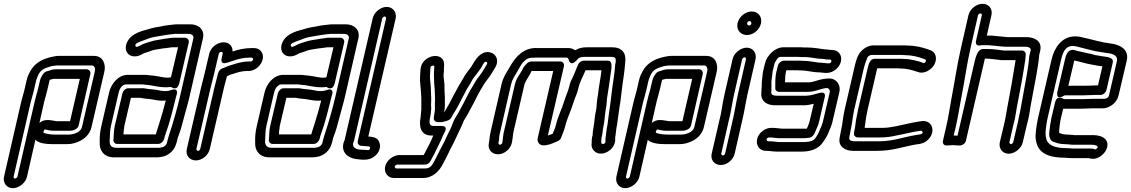

<svg xmlns="http://www.w3.org/2000/svg" viewBox="-34 -757 5909 1003"><path d="M172 -115 197 -226C200 -239 210 -271 213 -286L225 -337C225 -337 224 -337 226 -340C234 -342 243 -345 246 -345H383L332 -124H261C228 -129 200 -138 172 -115ZM241 -4H318C364 -4 430 -32 444 -93L511 -382C520 -419 506 -465 457 -465H272C260 -465 248 -462 237 -460C196 -451 149 -433 123 -383C118 -374 110 -359 105 -337L93 -285C90 -274 81 -242 77 -226L-13 166C-20 198 1 226 33 226C65 226 100 198 107 166L151 -27C166 -9 206 -4 241 -4ZM377 -102 438 -370C441 -385 430 -395 419 -395H257C240 -395 228 -390 223 -388L209 -384C200 -381 193 -374 189 -367C187 -364 179 -353 175 -337L163 -286C160 -275 150 -241 147 -226L57 166C56 170 48 176 44 176C40 176 36 170 37 166L127 -226C130 -238 140 -270 143 -285L155 -337C157 -346 162 -355 168 -370C182 -394 198 -401 237 -412C244 -413 252 -414 262 -415H446C457 -415 466 -403 461 -382L394 -93C389 -72 363 -56 328 -54H252C233 -54 213 -57 200 -61C194 -63 190 -62 195 -74C199 -81 199 -81 205 -80C218 -77 233 -74 247 -74H331C351 -74 373 -84 377 -102Z M559 -29C559 -29 555 -22 563 -12C567 -7 573 -5 579 -5H792C807 -5 820 -19 823 -30C828 -53 838 -75 846 -102C860 -148 874 -203 886 -253L889 -263C889 -263 902 -302 859 -286C850 -283 840 -281 826 -281C807 -281 790 -288 763 -290C752 -291 747 -291 742 -292L723 -295C713 -297 710 -296 705 -296H636C621 -296 609 -282 606 -271L566 -101C560 -76 560 -43 559 -29ZM616 -101 650 -246H694C700 -246 701 -246 704 -245L723 -242C733 -241 738 -241 745 -240C766 -238 785 -231 814 -231C820 -231 825 -231 832 -232C822 -191 808 -144 796 -106C791 -90 785 -74 780 -55H611C612 -66 612 -77 614 -85C615 -91 614 -93 616 -101ZM837 -7C835 0 822 11 815 12C809 13 803 14 799 15H573C548 15 537 1 539 -22C541 -47 539 -72 546 -101L586 -274C593 -303 611 -316 623 -316H709C714 -316 719 -315 728 -314L748 -312C771 -309 798 -301 830 -301C856 -301 858 -304 861 -302C861 -302 892 -277 903 -324L952 -535C955 -550 943 -560 932 -560H875C859 -560 848 -557 840 -556L822 -554C821 -554 820 -553 819 -553C800 -549 776 -548 750 -539C739 -535 718 -531 696 -518C684 -512 680 -512 679 -512C675 -513 671 -518 674 -525C680 -536 711 -543 748 -558C763 -563 784 -566 807 -570C820 -572 841 -576 860 -578C867 -579 875 -580 880 -580H950C972 -580 979 -568 976 -556L906 -252C890 -183 869 -111 848 -48C845 -38 843 -32 842 -27C840 -19 838 -13 837 -7ZM842 -351C820 -351 795 -359 766 -362L746 -364C739 -365 729 -366 720 -366H634C582 -366 546 -317 536 -274L496 -101C488 -68 486 -41 487 -13C484 29 510 65 561 65H789C797 65 803 63 812 62C844 57 876 31 886 -5C889 -13 891 -21 892 -27C893 -32 894 -36 896 -41C909 -74 916 -101 926 -139C934 -171 948 -216 956 -252L1026 -556C1037 -602 1003 -630 961 -630H891C882 -630 875 -629 866 -628C850 -626 826 -624 807 -619C788 -616 763 -612 739 -604C722 -598 653 -588 629 -535C614 -500 628 -471 656 -464C682 -458 705 -471 714 -477C720 -481 736 -483 759 -493C773 -498 792 -499 817 -504L835 -506C849 -507 858 -510 864 -510H896L859 -353C853 -352 846 -351 842 -351Z M1270 -456H1280C1285 -456 1289 -451 1288 -446C1287 -441 1281 -436 1276 -436H1266C1246 -436 1220 -431 1209 -428L1164 -414C1148 -409 1139 -403 1128 -400C1116 -396 1108 -385 1106 -376L1105 -374C1100 -352 1091 -321 1085 -295L1012 21C1011 27 1005 31 1001 31C995 31 991 25 992 21L1065 -294C1071 -318 1079 -349 1085 -374L1109 -476C1110 -481 1116 -486 1122 -486C1127 -486 1131 -483 1129 -476L1124 -453C1124 -451 1114 -418 1151 -429C1172 -435 1194 -444 1211 -448C1229 -452 1241 -455 1251 -455C1258 -455 1260 -456 1270 -456ZM1254 -386H1264C1297 -386 1330 -413 1338 -446C1346 -479 1325 -506 1292 -506H1282C1243 -506 1211 -498 1181 -488C1182 -515 1164 -536 1134 -536C1102 -536 1067 -511 1059 -476L1035 -374C1030 -351 1021 -320 1015 -294L942 21C934 55 957 81 989 81C1023 81 1055 53 1062 21L1135 -295C1139 -314 1146 -337 1152 -359C1157 -361 1162 -364 1170 -367L1212 -380C1223 -382 1234 -385 1239 -385C1245 -385 1246 -386 1254 -386Z M1371 -29C1371 -29 1367 -22 1375 -12C1379 -7 1385 -5 1391 -5H1604C1619 -5 1632 -19 1635 -30C1640 -53 1650 -75 1658 -102C1672 -148 1686 -203 1698 -253L1701 -263C1701 -263 1714 -302 1671 -286C1662 -283 1652 -281 1638 -281C1619 -281 1602 -288 1575 -290C1564 -291 1559 -291 1554 -292L1535 -295C1525 -297 1522 -296 1517 -296H1448C1433 -296 1421 -282 1418 -271L1378 -101C1372 -76 1372 -43 1371 -29ZM1428 -101 1462 -246H1506C1512 -246 1513 -246 1516 -245L1535 -242C1545 -241 1550 -241 1557 -240C1578 -238 1597 -231 1626 -231C1632 -231 1637 -231 1644 -232C1634 -191 1620 -144 1608 -106C1603 -90 1597 -74 1592 -55H1423C1424 -66 1424 -77 1426 -85C1427 -91 1426 -93 1428 -101ZM1649 -7C1647 0 1634 11 1627 12C1621 13 1615 14 1611 15H1385C1360 15 1349 1 1351 -22C1353 -47 1351 -72 1358 -101L1398 -274C1405 -303 1423 -316 1435 -316H1521C1526 -316 1531 -315 1540 -314L1560 -312C1583 -309 1610 -301 1642 -301C1668 -301 1670 -304 1673 -302C1673 -302 1704 -277 1715 -324L1764 -535C1767 -550 1755 -560 1744 -560H1687C1671 -560 1660 -557 1652 -556L1634 -554C1633 -554 1632 -553 1631 -553C1612 -549 1588 -548 1562 -539C1551 -535 1530 -531 1508 -518C1496 -512 1492 -512 1491 -512C1487 -513 1483 -518 1486 -525C1492 -536 1523 -543 1560 -558C1575 -563 1596 -566 1619 -570C1632 -572 1653 -576 1672 -578C1679 -579 1687 -580 1692 -580H1762C1784 -580 1791 -568 1788 -556L1718 -252C1702 -183 1681 -111 1660 -48C1657 -38 1655 -32 1654 -27C1652 -19 1650 -13 1649 -7ZM1654 -351C1632 -351 1607 -359 1578 -362L1558 -364C1551 -365 1541 -366 1532 -366H1446C1394 -366 1358 -317 1348 -274L1308 -101C1300 -68 1298 -41 1299 -13C1296 29 1322 65 1373 65H1601C1609 65 1615 63 1624 62C1656 57 1688 31 1698 -5C1701 -13 1703 -21 1704 -27C1705 -32 1706 -36 1708 -41C1721 -74 1728 -101 1738 -139C1746 -171 1760 -216 1768 -252L1838 -556C1849 -602 1815 -630 1773 -630H1703C1694 -630 1687 -629 1678 -628C1662 -626 1638 -624 1619 -619C1600 -616 1575 -612 1551 -604C1534 -598 1465 -588 1441 -535C1426 -500 1440 -471 1468 -464C1494 -458 1517 -471 1526 -477C1532 -481 1548 -483 1571 -493C1585 -498 1604 -499 1629 -504L1647 -506C1661 -507 1670 -510 1676 -510H1708L1671 -353C1665 -352 1658 -351 1654 -351Z M1854 25C1819 25 1806 7 1811 -10C1815 -20 1815 -21 1816 -24L1963 -661C1964 -665 1971 -671 1975 -671C1979 -671 1984 -665 1983 -661L1835 -20C1832 -5 1843 5 1854 5H1860L1893 8C1901 9 1901 21 1895 25C1892 27 1891 27 1887 27L1876 26H1874C1865 26 1861 25 1854 25ZM1913 -661 1766 -24C1766 -22 1763 -20 1763 -18C1743 38 1785 69 1827 74C1860 78 1891 82 1918 63C1953 39 1958 2 1944 -21C1934 -38 1917 -42 1890 -44L2033 -661C2040 -693 2018 -721 1986 -721C1954 -721 1920 -693 1913 -661Z M2233 -148C2228 -128 2242 -119 2252 -119H2272C2274 -119 2277 -120 2279 -120C2299 -125 2317 -128 2325 -145C2333 -162 2343 -174 2356 -198C2372 -230 2389 -260 2405 -292C2411 -303 2420 -314 2428 -330C2440 -357 2472 -384 2488 -419C2499 -437 2501 -435 2506 -434C2512 -432 2512 -427 2510 -422C2496 -398 2485 -379 2471 -361C2453 -340 2444 -320 2434 -304C2414 -273 2401 -242 2386 -215C2371 -189 2362 -168 2351 -152C2336 -131 2328 -103 2324 -94C2312 -69 2299 -44 2287 -16L2272 12C2261 35 2247 60 2235 85C2221 112 2210 123 2187 123H2036C2032 123 2027 117 2028 113C2029 109 2036 103 2040 103H2186C2198 103 2211 94 2215 84C2221 71 2232 55 2240 36L2254 8L2268 -21C2276 -39 2282 -54 2289 -67C2290 -69 2308 -99 2273 -99H2231C2213 -99 2205 -109 2213 -144C2217 -162 2217 -176 2219 -193C2219 -194 2218 -196 2218 -197C2217 -214 2220 -238 2218 -259C2217 -282 2217 -306 2214 -329C2211 -348 2212 -371 2214 -395C2214 -404 2214 -412 2226 -414C2234 -415 2235 -413 2235 -407C2233 -396 2234 -383 2233 -376V-356C2233 -332 2235 -310 2237 -288C2237 -262 2240 -243 2238 -223C2237 -200 2240 -185 2236 -169C2234 -162 2235 -155 2233 -148ZM2219 -49H2229C2227 -45 2225 -38 2223 -33L2209 -4L2195 23C2190 33 2186 42 2179 53H2052C2020 53 1985 81 1978 113C1971 145 1992 173 2024 173H2175C2228 173 2262 135 2280 99C2291 77 2305 53 2317 25L2332 -3C2345 -30 2355 -52 2369 -81C2378 -98 2388 -126 2392 -132C2409 -156 2418 -179 2430 -199C2449 -232 2459 -259 2476 -286C2489 -307 2496 -322 2507 -335C2527 -360 2540 -382 2555 -408C2575 -445 2555 -474 2531 -482C2485 -497 2455 -452 2444 -435C2444 -434 2441 -432 2441 -430C2439 -425 2437 -425 2427 -407C2417 -393 2396 -369 2383 -343C2378 -335 2370 -322 2361 -306C2345 -276 2327 -244 2311 -212C2302 -196 2298 -191 2286 -169C2292 -199 2289 -215 2290 -231C2291 -259 2287 -278 2288 -299C2289 -324 2283 -345 2283 -366L2285 -385C2286 -397 2284 -402 2286 -413C2293 -493 2171 -474 2163 -397C2161 -370 2158 -342 2162 -313C2164 -294 2166 -268 2167 -245C2168 -228 2166 -207 2167 -185C2166 -171 2164 -157 2163 -142C2154 -98 2163 -49 2219 -49Z M3130 -42C3129 -36 3128 -22 3129 -16C3128 -3 3107 -1 3107 -12V-22C3107 -30 3108 -36 3109 -41L3112 -53C3114 -61 3114 -73 3116 -85C3125 -122 3125 -153 3130 -184C3136 -208 3135 -230 3137 -243L3141 -269C3145 -295 3151 -329 3154 -358C3157 -386 3173 -440 3141 -440H3016C3003 -440 2990 -430 2986 -420C2975 -394 2965 -367 2954 -345C2945 -329 2940 -309 2936 -292C2931 -274 2921 -254 2914 -230C2902 -189 2880 -149 2869 -100C2865 -85 2859 -73 2853 -58C2843 -54 2835 -51 2828 -49L2912 -411C2915 -426 2904 -436 2893 -436H2742C2734 -436 2724 -431 2719 -426C2711 -418 2702 -409 2694 -392C2686 -374 2663 -349 2656 -317L2599 -71C2593 -47 2594 -33 2591 -18L2590 -11C2589 -5 2582 -1 2578 -1C2572 -1 2569 -7 2570 -11L2573 -26V-32C2573 -42 2576 -57 2580 -73L2636 -317C2642 -343 2654 -359 2668 -383L2676 -397C2687 -415 2689 -421 2697 -430C2718 -452 2726 -456 2761 -456H2923C2930 -456 2934 -455 2937 -445C2937 -445 2945 -405 2979 -443C2990 -456 2997 -460 3021 -460H3152C3182 -460 3186 -455 3181 -425C3181 -424 3180 -423 3180 -422C3178 -378 3167 -322 3161 -270C3158 -242 3154 -211 3150 -184L3146 -156C3142 -128 3141 -109 3136 -87C3133 -72 3133 -60 3132 -56C3131 -50 3132 -50 3130 -42ZM3186 -87C3192 -115 3193 -136 3197 -160L3201 -188C3206 -217 3210 -248 3213 -276C3218 -325 3229 -379 3232 -430C3239 -479 3216 -510 3164 -510H3033C3011 -510 2991 -507 2970 -494C2961 -502 2949 -506 2935 -506H2774C2705 -510 2662 -464 2633 -414L2625 -400C2612 -379 2594 -352 2586 -317L2530 -73C2526 -56 2523 -39 2522 -23L2520 -11C2512 23 2535 49 2567 49C2601 49 2633 21 2640 -11L2641 -18C2646 -41 2645 -55 2649 -71L2706 -317C2707 -320 2710 -325 2714 -335C2718 -343 2730 -359 2740 -380C2740 -382 2742 -384 2743 -386H2856L2775 -36C2772 -24 2776 -12 2784 -5C2793 3 2805 3 2814 2C2840 -1 2862 -12 2878 -19C2886 -22 2894 -29 2897 -37C2904 -56 2913 -75 2919 -99C2929 -141 2949 -178 2964 -228C2969 -245 2980 -265 2986 -291C2995 -332 3011 -356 3025 -390H3108C3104 -349 3095 -311 3090 -264L3086 -239C3083 -220 3083 -196 3080 -183C3071 -145 3072 -114 3065 -83C3063 -74 3062 -64 3062 -50L3059 -41C3057 -32 3057 -22 3057 -12L3056 -2C3056 15 3064 28 3075 36C3113 64 3179 26 3180 -27C3180 -32 3179 -36 3180 -42C3183 -53 3184 -79 3186 -87Z M3371 -115 3396 -226C3399 -239 3409 -271 3412 -286L3424 -337C3424 -337 3423 -337 3425 -340C3433 -342 3442 -345 3445 -345H3582L3531 -124H3460C3427 -129 3399 -138 3371 -115ZM3440 -4H3517C3563 -4 3629 -32 3643 -93L3710 -382C3719 -419 3705 -465 3656 -465H3471C3459 -465 3447 -462 3436 -460C3395 -451 3348 -433 3322 -383C3317 -374 3309 -359 3304 -337L3292 -285C3289 -274 3280 -242 3276 -226L3186 166C3179 198 3200 226 3232 226C3264 226 3299 198 3306 166L3350 -27C3365 -9 3405 -4 3440 -4ZM3576 -102 3637 -370C3640 -385 3629 -395 3618 -395H3456C3439 -395 3427 -390 3422 -388L3408 -384C3399 -381 3392 -374 3388 -367C3386 -364 3378 -353 3374 -337L3362 -286C3359 -275 3349 -241 3346 -226L3256 166C3255 170 3247 176 3243 176C3239 176 3235 170 3236 166L3326 -226C3329 -238 3339 -270 3342 -285L3354 -337C3356 -346 3361 -355 3367 -370C3381 -394 3397 -401 3436 -412C3443 -413 3451 -414 3461 -415H3645C3656 -415 3665 -403 3660 -382L3593 -93C3588 -72 3562 -56 3527 -54H3451C3432 -54 3412 -57 3399 -61C3393 -63 3389 -62 3394 -74C3398 -81 3398 -81 3404 -80C3417 -77 3432 -74 3446 -74H3530C3550 -74 3572 -84 3576 -102Z M3843 -448C3844 -452 3852 -458 3856 -458C3860 -458 3864 -452 3863 -448L3821 -265C3810 -216 3803 -166 3792 -122L3754 45C3753 51 3746 55 3742 55C3736 55 3733 49 3734 45L3772 -122C3786 -174 3790 -219 3801 -265ZM3793 -448 3751 -265C3739 -215 3736 -170 3723 -124L3684 45C3676 79 3699 105 3731 105C3765 105 3797 77 3804 45L3842 -122C3854 -170 3861 -220 3871 -265L3913 -448C3920 -480 3899 -508 3867 -508C3835 -508 3800 -480 3793 -448ZM3869 -636C3870 -642 3876 -647 3881 -647C3888 -647 3892 -640 3891 -634C3890 -628 3885 -624 3879 -624C3872 -624 3868 -631 3869 -636ZM3819 -636C3811 -601 3835 -574 3868 -574C3902 -574 3934 -602 3941 -634C3949 -668 3928 -697 3893 -697C3858 -697 3826 -668 3819 -636Z M4145 -440H4061C4046 -440 4033 -426 4030 -415L4022 -383C4014 -349 4017 -321 4016 -297C4015 -285 4026 -277 4036 -277H4182C4227 -277 4259 -297 4287 -297C4294 -297 4303 -286 4301 -277L4264 -118C4261 -106 4257 -98 4250 -82C4243 -63 4235 -49 4225 -35C4216 -23 4202 -15 4161 -15H4036C4022 -15 4006 -19 3984 -19H3978C3973 -20 3970 -25 3971 -30C3972 -35 3979 -39 3983 -39H3990C4003 -39 4019 -35 4041 -35H4166C4178 -35 4187 -37 4189 -37C4207 -37 4219 -52 4226 -71L4232 -86C4233 -89 4240 -101 4244 -118L4274 -248C4275 -252 4283 -280 4249 -272C4220 -265 4200 -257 4177 -257H4026C3999 -257 3994 -266 3995 -277C3996 -286 3996 -295 3996 -313C3995 -331 3997 -343 4000 -364C4001 -371 4001 -378 4002 -383L4012 -425C4013 -428 4017 -435 4023 -445C4032 -458 4037 -460 4046 -460H4131C4139 -460 4145 -459 4151 -459H4171C4199 -459 4235 -449 4266 -449C4269 -449 4281 -446 4295 -446H4301C4307 -446 4310 -442 4309 -436C4308 -430 4302 -426 4296 -426H4290C4285 -426 4272 -429 4259 -429C4232 -429 4202 -439 4165 -439C4156 -439 4152 -440 4145 -440ZM3962 -425 3952 -383C3950 -374 3950 -367 3949 -359C3946 -339 3945 -321 3945 -301C3945 -293 3943 -285 3943 -268C3941 -224 3977 -207 4015 -207H4166C4185 -207 4201 -211 4217 -215L4194 -118C4193 -113 4186 -96 4181 -85H4178H4053C4039 -85 4023 -89 4002 -89H3996C3962 -90 3928 -62 3921 -30C3914 2 3934 31 3966 31H3973C3987 31 4003 35 4025 35H4150C4188 35 4236 29 4265 -14C4277 -30 4290 -51 4298 -74C4301 -82 4309 -98 4314 -118L4351 -277C4359 -312 4337 -347 4298 -347C4250 -347 4218 -327 4193 -327H4067C4067 -346 4068 -365 4072 -383L4074 -390H4131C4139 -389 4148 -389 4154 -389C4181 -389 4210 -379 4247 -379C4252 -379 4266 -376 4279 -376H4285C4319 -376 4352 -404 4359 -436C4366 -468 4347 -496 4313 -496H4307C4303 -496 4290 -499 4277 -499C4273 -499 4271 -500 4268 -500C4243 -503 4215 -509 4183 -509H4165C4157 -510 4148 -510 4143 -510H4058C4017 -510 3973 -471 3962 -425Z M4692 -469C4727 -469 4762 -461 4790 -450L4799 -447C4802 -446 4805 -442 4801 -434C4798 -429 4793 -426 4789 -428C4779 -432 4770 -436 4759 -438C4752 -439 4750 -441 4738 -443C4720 -447 4706 -449 4687 -449C4677 -450 4675 -450 4669 -450H4536C4510 -450 4504 -422 4498 -398L4449 -187C4446 -174 4444 -162 4442 -151C4435 -121 4435 -99 4430 -77C4429 -73 4427 -67 4427 -59C4426 -47 4437 -39 4447 -39H4564C4595 -39 4623 -43 4648 -49C4692 -57 4732 -68 4774 -74C4783 -75 4790 -66 4783 -59C4781 -57 4779 -56 4767 -54L4753 -52C4680 -40 4631 -19 4559 -19H4433C4406 -19 4400 -28 4403 -41C4406 -56 4408 -69 4410 -78C4419 -117 4420 -150 4429 -187L4478 -398C4483 -420 4495 -453 4498 -458C4501 -463 4511 -470 4519 -470H4675C4686 -470 4686 -469 4692 -469ZM4499 -187 4548 -398V-400H4657C4667 -400 4666 -399 4672 -399C4706 -399 4734 -390 4761 -381C4794 -368 4831 -393 4846 -418C4866 -454 4852 -486 4826 -495L4817 -498C4788 -509 4748 -519 4706 -519C4701 -520 4692 -520 4686 -520H4530C4500 -520 4473 -502 4457 -480C4440 -456 4433 -421 4428 -398L4379 -187C4369 -144 4368 -111 4360 -78C4357 -63 4355 -50 4353 -41C4341 10 4383 31 4422 31H4548C4630 31 4684 9 4749 -2L4764 -4C4778 -6 4798 -10 4816 -29C4858 -73 4833 -133 4779 -124C4733 -118 4689 -106 4649 -98C4626 -94 4604 -89 4576 -89H4483C4487 -111 4488 -134 4492 -152C4494 -162 4496 -173 4499 -187Z M5058 -438 4968 -48C4961 -49 4955 -49 4948 -49L4960 -100C4971 -148 4977 -191 4986 -237C5004 -326 5016 -419 5036 -506L5075 -677C5076 -682 5083 -687 5088 -687C5093 -687 5096 -682 5095 -677L5065 -545C5063 -538 5060 -514 5089 -520C5092 -521 5093 -521 5096 -521H5129C5134 -521 5140 -520 5150 -519L5172 -517C5184 -516 5203 -513 5216 -513H5317C5345 -513 5353 -504 5350 -492L5344 -469C5344 -468 5343 -466 5343 -465C5338 -398 5322 -326 5309 -251C5302 -208 5292 -157 5282 -113L5259 -14C5258 -10 5251 -4 5247 -4C5243 -4 5238 -10 5239 -14L5262 -114C5271 -145 5273 -172 5278 -197C5295 -282 5310 -364 5322 -444C5324 -459 5323 -462 5324 -468C5327 -483 5316 -493 5305 -493H5211C5184 -496 5156 -501 5125 -501H5102C5074 -501 5064 -462 5058 -438ZM5099 -737C5066 -737 5033 -710 5025 -677L4986 -506C4965 -415 4952 -322 4935 -235C4926 -187 4921 -146 4910 -100L4892 -22C4888 -6 4899 4 4912 3L4945 1C4954 2 4966 3 4976 3H4981C4992 3 5009 -7 5012 -22L5108 -438C5109 -442 5110 -446 5111 -451H5113C5138 -451 5167 -446 5195 -443H5198H5271V-440C5259 -362 5244 -279 5228 -195C5222 -165 5219 -139 5213 -115L5189 -14C5182 18 5203 46 5235 46C5267 46 5302 18 5309 -14L5332 -112C5336 -125 5339 -139 5342 -155C5346 -184 5353 -220 5359 -253C5372 -326 5389 -400 5395 -471L5400 -492C5412 -546 5365 -563 5329 -563H5229C5218 -564 5200 -566 5188 -567L5167 -569C5159 -570 5150 -571 5141 -571H5121L5145 -677C5153 -710 5132 -737 5099 -737Z M5530 -449 5490 -278C5490 -278 5478 -230 5524 -257C5527 -259 5528 -259 5530 -259H5624C5640 -259 5675 -261 5686 -261H5715C5730 -261 5743 -275 5746 -286L5779 -430C5785 -454 5756 -459 5739 -461L5724 -463C5710 -466 5701 -467 5688 -469C5674 -474 5660 -477 5647 -479C5632 -483 5612 -487 5598 -490L5580 -495C5549 -503 5536 -477 5530 -449ZM5635 -309H5547L5578 -441C5605 -436 5641 -424 5667 -420C5681 -418 5691 -415 5705 -413L5722 -411H5725L5702 -311H5698C5683 -311 5649 -309 5635 -309ZM5566 -1H5668C5674 -1 5680 0 5686 1C5703 5 5701 11 5699 15C5694 22 5689 24 5685 23C5682 22 5679 19 5664 19H5572C5564 19 5554 17 5541 17C5476 17 5442 2 5432 -30C5426 -50 5427 -73 5433 -110C5435 -121 5436 -131 5439 -142L5510 -449C5521 -496 5539 -517 5570 -517C5582 -517 5590 -514 5607 -510C5645 -501 5675 -491 5716 -485L5731 -483L5747 -480H5749C5789 -476 5805 -462 5801 -439L5759 -257C5757 -248 5745 -241 5736 -241H5682C5667 -241 5633 -239 5619 -239H5525C5520 -239 5488 -267 5477 -219L5459 -143C5453 -115 5450 -92 5448 -70C5444 -47 5451 -23 5467 -17C5483 -11 5502 -4 5528 -4C5537 -3 5541 -3 5546 -3C5551 -3 5559 -1 5566 -1ZM5541 -54C5525 -54 5514 -57 5500 -62C5499 -65 5499 -71 5499 -72V-75C5501 -98 5503 -118 5509 -143L5520 -189H5608C5624 -189 5659 -191 5670 -191H5723C5758 -189 5800 -218 5809 -257L5852 -440C5867 -504 5808 -526 5765 -530L5750 -533H5749L5734 -535C5724 -537 5715 -540 5698 -543C5675 -549 5651 -555 5628 -560C5615 -563 5604 -567 5582 -567C5511 -567 5473 -504 5460 -449L5389 -142C5386 -129 5384 -117 5382 -106C5377 -70 5371 -38 5382 -6C5399 52 5461 67 5530 67C5537 67 5546 69 5560 69H5652C5654 69 5651 68 5661 71C5696 80 5729 54 5743 29C5766 -16 5737 -39 5713 -46C5703 -49 5691 -51 5680 -51H5580C5575 -52 5565 -53 5557 -53C5550 -53 5547 -54 5541 -54Z"/></svg>

Font: Electronic
Style: OutlineIt
Weight: 700
Version: Version 1.011